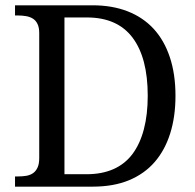

<svg xmlns="http://www.w3.org/2000/svg" viewBox="-20 -697 730 717"><path d="M635.3 -339.4Q635.3 -261.7 615.7 -199.2Q596.2 -136.7 557.9 -92.3Q519.5 -47.9 461.7 -23.9Q403.8 0 326.2 0H36.1V-38.1H47.4Q64 -38.1 78.4 -40.5Q92.8 -43 103.3 -50.3Q113.8 -57.6 120.1 -71Q126.5 -84.5 126.5 -106.9V-573.7Q126.5 -594.2 120.1 -607.4Q113.8 -620.6 102.8 -627.4Q91.8 -634.3 77.4 -636.7Q63 -639.2 47.4 -639.2H36.1V-677.2H326.2Q398.9 -677.2 456.5 -654.8Q514.2 -632.3 553.7 -589.4Q593.3 -546.4 614.3 -483.2Q635.3 -419.9 635.3 -339.4ZM303.7 -46.4Q360.4 -46.4 403.6 -65.4Q446.8 -84.5 474.9 -122.1Q502.9 -159.7 517.3 -214.4Q531.7 -269 531.7 -339.4Q531.7 -481.4 474.9 -556.6Q418 -631.8 304.7 -631.8H220.7V-46.4Z"/></svg>

Font: MUA Office
Style: Regular
Weight: 400
Designer: Khon Soe Zaw Thu
Foundry: Myanmar Unicode
Version: Version 2.10 June 24, 2017